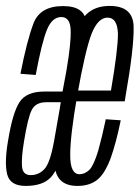

<svg xmlns="http://www.w3.org/2000/svg" viewBox="-30 -624 471 648"><path d="M191.5 -80 246 -391Q263 -483.5 261.2 -543.5Q259.5 -603.5 183 -603.5Q105.5 -603.5 83.2 -545.5Q61 -487.5 39 -375L90.5 -371Q111 -481 128.5 -523.8Q146 -566.5 177 -566.5Q207 -566.5 208.5 -522.5Q210 -478.5 195 -390.5L144 -99.5L150 -86.5ZM56.5 3.5Q114.5 3.5 141.8 -25.8Q169 -55 182.5 -129.5L152 -145.5Q139 -74 120 -53.5Q101 -33 73.5 -33Q46.5 -33 44.2 -62.8Q42 -92.5 51 -146.5Q64 -227 77.2 -253Q90.5 -279 126 -279Q148.5 -279 181 -279L187 -315Q149.5 -315 119 -315Q59 -315 35.8 -279.2Q12.5 -243.5 -3 -148Q-15.5 -75 -5.8 -35.8Q4 3.5 56.5 3.5ZM231.5 3.5 238.5 -36Q206.5 -36 207 -101.5Q207 -166 230.5 -301Q258 -456.5 279.5 -511Q301 -564.5 333 -564.5Q366 -564.5 368 -511Q368.5 -459 344.5 -318.5H227L220.5 -282H391Q392.5 -292 394 -301Q422.5 -463 421 -534Q419.5 -604 340 -604Q261.5 -604 233.5 -531.5Q206 -459.5 178.5 -301Q155.5 -164.5 154 -80Q153 3.5 231.5 3.5ZM238.5 -36 231.5 3.5Q272 3.5 298 -17Q323.5 -37 343.5 -90Q362 -142.5 377.5 -218L327 -221.5Q315 -164 301.5 -115.5Q287 -67.5 272.5 -51.5Q256.5 -36 238.5 -36Z"/></svg>

Font: Anybody ExtraCondensed Light
Style: Italic
Weight: 300
Width: 2
Italic angle: -10°
Version: Version 1.113;gftools[0.9.25]